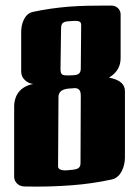

<svg xmlns="http://www.w3.org/2000/svg" viewBox="-20 -674 502 694"><path d="M431.6 -344.2C431.6 -369.1 415 -385.3 374 -393.6C407.7 -413.6 416 -439.9 416 -464.8V-622.6C416 -639.6 401.4 -653.8 383.3 -653.8H354.5C316.9 -653.8 274.4 -653.3 228.5 -649.9C182.6 -646 141.1 -640.1 98.6 -630.9C67.4 -624.5 56.6 -585 56.6 -559.6V-414.6C56.6 -390.1 79.1 -372.1 100.1 -370.6C40.5 -358.9 31.2 -314 31.2 -290V-286.6V-34.7C31.2 -16.6 46.9 0 67.9 0C82.5 0.5 96.7 0.5 110.4 0.5C145 0.5 189.5 -0.5 240.2 -4.4C291 -8.3 337.4 -15.1 384.3 -25.4C419.4 -33.2 431.6 -76.2 431.6 -105ZM271 -83.5C271 -61 251.5 -61.5 229.5 -59.1C224.1 -58.6 219.7 -58.1 215.3 -58.1C210 -58.1 201.7 -59.1 196.3 -62C190.9 -64.9 189.9 -69.3 189.9 -73.2L191.4 -322.3C191.4 -353.5 222.2 -353.5 244.1 -355C246.1 -355.5 248 -355.5 250 -355.5C269.5 -355.5 272 -340.8 272 -327.6ZM272 -426.8C272 -399.4 251 -402.8 230.5 -401.4H223.6C206.1 -401.4 198.7 -403.3 198.7 -424.3L200.7 -571.3C200.7 -599.6 219.7 -595.7 240.2 -598.1C244.6 -598.6 249 -598.6 252.4 -598.6C267.6 -598.6 273.4 -594.2 273.4 -584Z"/></svg>

Font: QTS-Omar 
Style: Regular
Weight: 400
Designer: Mohammed Abd El khaliq
Foundry: QafType Studio
Version: Version 1.001